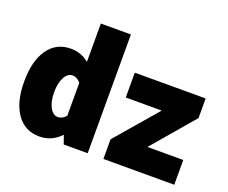

<svg xmlns="http://www.w3.org/2000/svg" viewBox="-123 -960 1378 1161"><g transform="rotate(20 566.0 -379.5)"><path d="M636.2 -395.5V-555.2H1092.3V-429.2L861.8 -159.2H1092.3V0H636.2V-126.5L867.7 -395.5ZM25.9 -276.9Q25.9 -409.7 78.6 -484.6Q131.3 -559.6 224.6 -559.6Q291.5 -559.6 341.8 -517.6V-764.2H535.2V0H380.9L361.3 -55.7Q304.7 4.9 224.6 4.9Q131.3 4.9 78.6 -69.8Q25.9 -144.5 25.9 -276.9ZM218.3 -277.3Q218.3 -218.3 238.5 -180.9Q258.8 -143.6 290.5 -143.6Q318.4 -143.6 341.8 -170.9V-382.8Q317.4 -411.1 290 -411.1Q258.3 -411.1 238.3 -374Q218.3 -336.9 218.3 -277.3Z"/></g></svg>

Font: Estedad-FD Black
Style: Regular
Weight: 900
Designer: Amin Abedi
Version: Version 7.3